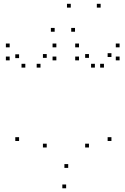

<svg xmlns="http://www.w3.org/2000/svg" viewBox="-20 -969 660 1010"><path d="M566.2 -227.4V-247.4H546.2V-227.4ZM566.2 -669.2V-689.2H546.2V-669.2ZM526.8 -613.4V-633.4H506.8V-613.4ZM609.1 -651.5V-671.5H589.1V-651.5ZM609.1 -720V-740H589.1V-720ZM395.6 -720V-740H375.6V-720ZM395.6 -651.5V-671.5H375.6V-651.5ZM479.1 -613.4V-633.4H459.1V-613.4ZM448 -664.6V-684.6H428V-664.6ZM448 -193.2V-213.2H428V-193.2ZM338.8 -85.8V-105.8H318.8V-85.8ZM225.8 -193.2V-213.2H205.8V-193.2ZM225.8 -664.6V-684.6H205.8V-664.6ZM193 -613.4V-633.4H173V-613.4ZM276.5 -651.5V-671.5H256.5V-651.5ZM276.5 -720V-740H256.5V-720ZM30.9 -720V-740H10.9V-720ZM30.9 -651.5V-671.5H10.9V-651.5ZM113.2 -613.4V-633.4H93.2V-613.4ZM80.4 -663.3V-683.3H60.4V-663.3ZM80.4 -227.4V-247.4H60.4V-227.4ZM327.9 21.5V1.5H307.9V21.5ZM267.6 -802.1V-822.1H247.6V-802.1ZM352.3 -929V-949H332.3V-929ZM509.4 -929V-949H489.4V-929ZM374.6 -802.1V-822.1H354.6V-802.1Z"/></svg>

Font: Monaspace Xenon Dots Var
Style: Regular
Weight: 400
Designer: Riley Cran and the Lettermatic Team
Version: Version 1.100 (Monaspace Xenon Dots)